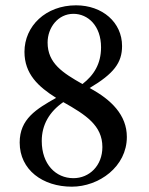

<svg xmlns="http://www.w3.org/2000/svg" viewBox="-20 -689 561 722"><path d="M266 -669C152 -669 72 -591 72 -494C72 -411 124 -363 191 -321C117 -279 54 -242 54 -153C54 -50 141 13 250 13C352 13 457 -62 457 -174C457 -256 399 -314 317 -358C408 -412 439 -453 439 -516C439 -605 365 -669 266 -669ZM256 -637C311 -637 360 -592 360 -511C360 -449 333 -406 290 -373C216 -415 159 -451 159 -529C159 -585 198 -637 256 -637ZM256 -19C190 -19 137 -71 137 -159C137 -220 166 -269 218 -305C303 -257 365 -217 365 -136C365 -66 316 -19 256 -19Z"/></svg>

Font: Sibila
Style: Regular
Weight: 400
Designer: Stefan Peev
Foundry: Context Ltd
Version: Version 1.000